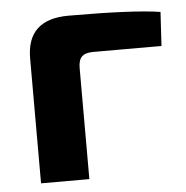

<svg xmlns="http://www.w3.org/2000/svg" viewBox="-42 -541 565 582"><g transform="rotate(-5 240.0 -249.5)"><path d="M60 0V-380Q60 -499 187 -499Q385 -499 466 -486L460 -383H252Q228 -383 217.5 -372.5Q207 -362 207 -338V0Z"/></g></svg>

Font: Exo 2.0
Style: Bold
Weight: 700
Designer: Natanael Gama
Version: Version 1.001;PS 001.001;hotconv 1.0.70;makeotf.lib2.5.58329